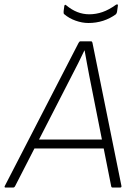

<svg xmlns="http://www.w3.org/2000/svg" viewBox="-42 -840 598 860"><path d="M-18 0Q-20 0 -21 -1.5Q-22 -3 -21 -6L310 -648Q314 -655 318 -655H366Q370 -655 372 -649L502 -7Q503 0 496 0H462Q457 0 456 -6L358 -500Q353 -527 347.5 -556Q342 -585 337 -614H336Q322 -585 308 -556.5Q294 -528 278 -498L25 -5Q22 0 17 0ZM102 -175 121 -215H425L431 -175ZM354 -737Q326 -737 296.5 -747.5Q267 -758 245 -777Q242 -780 243 -790L246 -813Q247 -818 249.5 -818.5Q252 -819 255 -816Q279 -796 304.5 -786Q330 -776 358 -776Q388 -776 417 -786Q446 -796 478 -819Q482 -821 484.5 -820Q487 -819 486 -814L482 -786Q481 -783 480 -780.5Q479 -778 477 -776Q451 -757 420 -747Q389 -737 354 -737Z"/></svg>

Font: Sofia Sans ExtraLight
Style: Italic
Weight: 250
Italic angle: -9°
Version: Version 4.100-B